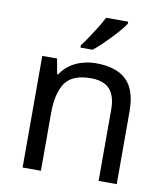

<svg xmlns="http://www.w3.org/2000/svg" viewBox="-85 -837 788 908"><g transform="rotate(10 309.0 -383.0)"><path d="M343 -546Q439 -546 488 -499.5Q537 -453 537 -349V0H450V-343Q450 -408 421 -440Q392 -472 330 -472Q241 -472 207 -422Q173 -372 173 -278V0H85V-536H156L169 -463H174Q192 -491 218.5 -509.5Q245 -528 277 -537Q309 -546 343 -546ZM457 -756Q448 -742 431 -722Q414 -702 393.5 -680.5Q373 -659 352.5 -639.5Q332 -620 314 -606H256V-618Q271 -637 288.5 -663Q306 -689 323 -716.5Q340 -744 351 -766H457Z"/></g></svg>

Font: Noto Sans Khmer
Style: Regular
Weight: 400
Designer: Danh Hong and the Monotype Design Team
Foundry: Monotype Imaging Inc.
Version: Version 2.003